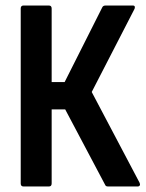

<svg xmlns="http://www.w3.org/2000/svg" viewBox="-20 -675 527 695"><path d="M65 0Q55 0 55 -11V-644Q55 -655 65 -655H157Q167 -655 167 -644V-378H214L350 -648Q353 -655 362 -655H461Q467 -655 468 -650.5Q469 -646 466 -641L312 -342L485 -14Q488 -8 486 -4Q484 0 478 0H372Q368 0 365 -1Q362 -2 360 -7L216 -279H167V-11Q167 0 157 0Z"/></svg>

Font: Sofia Sans Condensed
Style: Bold
Weight: 700
Designer: Botio Nikoltchev, Ani Petrova
Foundry: lettersoup
Version: Version 4.101; ttfautohint (v1.8.4.7-5d5b)